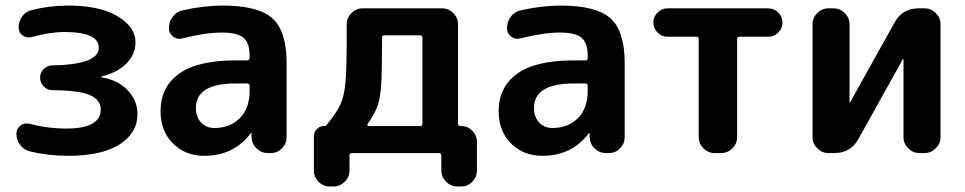

<svg xmlns="http://www.w3.org/2000/svg" viewBox="-20 -550 3469 690"><path d="M87 -6Q66 -11 52.5 -29Q39 -47 39 -70Q39 -88 54 -99Q69 -110 87 -105Q152 -88 219 -88Q342 -88 342 -157Q342 -191 303.5 -208Q265 -225 168 -226Q150 -226 137 -239.5Q124 -253 124 -271Q124 -289 137 -302Q150 -315 168 -315Q335 -318 335 -378Q335 -435 212 -435Q160 -435 95 -417Q77 -412 62 -422Q47 -432 47 -451Q47 -474 60 -491.5Q73 -509 95 -514Q159 -530 225 -530Q338 -530 402.5 -491.5Q467 -453 467 -398Q467 -356 435.5 -323Q404 -290 345 -275Q343 -275 343 -273Q343 -272 345 -272Q403 -263 438.5 -226Q474 -189 474 -140Q474 -72 409.5 -31Q345 10 225 10Q155 10 87 -6Z M827 -250Q684 -250 684 -162Q684 -130 702.5 -110Q721 -90 750 -90Q807 -90 842 -125.5Q877 -161 877 -223V-241Q877 -250 868 -250ZM714 10Q646 10 601.5 -34.5Q557 -79 557 -150Q557 -237 623.5 -285Q690 -333 827 -333H868Q877 -333 877 -342V-350Q877 -396 855 -414.5Q833 -433 777 -433Q719 -433 635 -412Q617 -407 602 -418.5Q587 -430 587 -449Q587 -472 601 -490.5Q615 -509 637 -513Q713 -530 780 -530Q908 -530 959 -484Q1010 -438 1010 -323V-57Q1010 -34 993.5 -17Q977 0 954 0H943Q919 0 902 -16.5Q885 -33 884 -57V-71Q884 -72 883 -72Q881 -72 881 -71Q820 10 714 10Z M1301 -104Q1299 -102 1300.5 -99.5Q1302 -97 1305 -97H1489Q1498 -97 1498 -105V-415Q1498 -423 1489 -423H1361Q1353 -423 1353 -415Q1353 -293 1350 -246.5Q1347 -200 1337.5 -171.5Q1328 -143 1301 -104ZM1164 120Q1141 120 1124.5 103Q1108 86 1108 63V-59Q1108 -75 1118.5 -86Q1129 -97 1145 -97Q1151 -97 1154 -101Q1191 -147 1204 -176Q1217 -205 1221.5 -253.5Q1226 -302 1226 -423V-463Q1226 -486 1243 -503Q1260 -520 1283 -520H1569Q1592 -520 1609 -503Q1626 -486 1626 -463V-105Q1626 -97 1635 -97H1638Q1661 -97 1677.5 -80Q1694 -63 1694 -40V63Q1694 86 1677.5 103Q1661 120 1638 120H1623Q1600 120 1583 103Q1566 86 1566 63V9Q1566 0 1557 0H1245Q1236 0 1236 9V63Q1236 86 1219 103Q1202 120 1179 120Z M2042 -250Q1899 -250 1899 -162Q1899 -130 1917.5 -110Q1936 -90 1965 -90Q2022 -90 2057 -125.5Q2092 -161 2092 -223V-241Q2092 -250 2083 -250ZM1929 10Q1861 10 1816.5 -34.5Q1772 -79 1772 -150Q1772 -237 1838.5 -285Q1905 -333 2042 -333H2083Q2092 -333 2092 -342V-350Q2092 -396 2070 -414.5Q2048 -433 1992 -433Q1934 -433 1850 -412Q1832 -407 1817 -418.5Q1802 -430 1802 -449Q1802 -472 1816 -490.5Q1830 -509 1852 -513Q1928 -530 1995 -530Q2123 -530 2174 -484Q2225 -438 2225 -323V-57Q2225 -34 2208.5 -17Q2192 0 2169 0H2158Q2134 0 2117 -16.5Q2100 -33 2099 -57V-71Q2099 -72 2098 -72Q2096 -72 2096 -71Q2035 10 1929 10Z M2379 -418Q2358 -418 2343 -433Q2328 -448 2328 -469Q2328 -490 2343 -505Q2358 -520 2379 -520H2741Q2762 -520 2777 -505Q2792 -490 2792 -469Q2792 -448 2777 -433Q2762 -418 2741 -418H2638Q2629 -418 2629 -410V-57Q2629 -34 2612 -17Q2595 0 2572 0H2548Q2525 0 2508 -17Q2491 -34 2491 -57V-410Q2491 -418 2482 -418Z M2957 0Q2934 0 2917 -17Q2900 -34 2900 -57V-463Q2900 -486 2917 -503Q2934 -520 2957 -520H2976Q2999 -520 3016 -503Q3033 -486 3033 -463V-182L3034 -181L3035 -182L3196 -471Q3224 -520 3281 -520H3303Q3326 -520 3343 -503Q3360 -486 3360 -463V-57Q3360 -34 3343 -17Q3326 0 3303 0H3284Q3261 0 3244 -17Q3227 -34 3227 -57V-338L3226 -339L3225 -338L3064 -49Q3036 0 2979 0Z"/></svg>

Font: Rounded Mplus 1c Bold
Style: Bold
Weight: 700
Version: Version 1.059.20150529